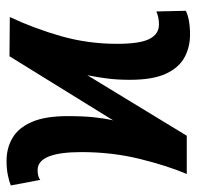

<svg xmlns="http://www.w3.org/2000/svg" viewBox="-27 -564 601 587"><g transform="rotate(-90 273.5 -270.5)"><path d="M35 0Q60 -58 81 -143Q102 -228 102 -322Q102 -456 47 -456Q37 -456 29.5 -454Q22 -452 17 -448L0 -538Q12 -543 31.5 -547Q51 -551 75 -551Q114 -551 145 -533Q176 -515 194 -474Q212 -433 212 -364Q212 -317 208.5 -284Q205 -251 199 -225L395 -542L515 -541Q480 -467 456.5 -384.5Q433 -302 433 -213Q433 -143 448 -114Q463 -85 492 -85Q514 -85 532 -93L534 -3Q523 3 504 6.5Q485 10 461 10Q423 10 391.5 -7Q360 -24 341.5 -64Q323 -104 323 -174Q323 -212 327 -243Q331 -274 337 -304L152 0Z"/></g></svg>

Font: Avrile Sans Condensed SemiBold
Style: Regular
Weight: 600
Width: 3
Designer: Monotype Design Team
Foundry: Monotype Imaging Inc.
Version: Version 2.001;September 10, 2019;FontCreator 11.5.0.2425 64-